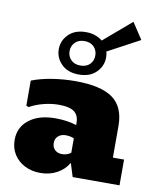

<svg xmlns="http://www.w3.org/2000/svg" viewBox="-98 -991 880 1076"><g transform="rotate(10 341.5 -453.5)"><path d="M205.6 8.8Q155.3 8.8 116 -11.5Q76.7 -31.7 54.4 -67.4Q32.2 -103 32.2 -149.4Q32.2 -221.7 87.9 -264.6Q143.6 -307.6 236.3 -307.6Q268.6 -307.6 297.9 -303.7Q327.1 -299.8 357.4 -290.5V-301.3Q357.4 -345.7 330.3 -365.7Q303.2 -385.7 243.7 -385.7Q200.7 -385.7 156.7 -374.5Q112.8 -363.3 76.7 -343.3L63.5 -349.1V-491.7Q114.7 -511.7 179.9 -522Q245.1 -532.2 311 -532.2Q457 -532.2 524.4 -483.4Q591.8 -434.6 591.8 -326.7V-146.5H655.3V0H388.7L364.7 -76.7Q341.8 -36.6 299.6 -13.9Q257.3 8.8 205.6 8.8ZM307.6 -116.2Q320.8 -116.2 335.2 -120.8Q349.6 -125.5 357.4 -133.3V-214.8Q345.2 -220.2 332.8 -222.2Q320.3 -224.1 309.6 -224.1Q284.7 -224.1 267.8 -209.5Q251 -194.8 251 -170.4Q251 -145.5 266.6 -130.9Q282.2 -116.2 307.6 -116.2ZM322.3 -571.8Q259.3 -571.8 223.4 -607.7Q187.5 -643.6 187.5 -692.4Q187.5 -741.7 223.4 -777.3Q259.3 -813 322.3 -813Q351.6 -813 375.2 -804.4Q398.9 -795.9 416 -781.7L573.2 -916L634.3 -823.2L452.6 -725.6Q457 -709.5 457 -692.4Q457 -643.6 421.1 -607.7Q385.3 -571.8 322.3 -571.8ZM322.3 -623Q356.9 -623 376.2 -643.1Q395.5 -663.1 395.5 -692.4Q395.5 -721.7 376.2 -741.9Q356.9 -762.2 322.3 -762.2Q288.1 -762.2 268.6 -741.9Q249 -721.7 249 -692.4Q249 -663.1 268.6 -643.1Q288.1 -623 322.3 -623Z"/></g></svg>

Font: Bevan
Style: Regular
Weight: 400
Designer: Vernon Adams
Foundry: Vernon Adams
Version: Version 2.100; ttfautohint (v1.8.3)